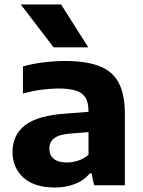

<svg xmlns="http://www.w3.org/2000/svg" viewBox="-20 -828 638 858"><path d="M225.5 10Q133.5 10 84.8 -34.2Q36 -78.5 36 -149Q36 -225.5 92.8 -269Q149.5 -312.5 276 -320.5L404.5 -330.5L421 -241L292 -231Q242.5 -226.5 221.5 -209.8Q200.5 -193 200.5 -163.5Q200.5 -135 220 -118.5Q239.5 -102 278.5 -102Q303 -102 328.5 -110Q354 -118 375.5 -136.5V-330.5Q375.5 -369 362.2 -391.2Q349 -413.5 319.2 -423Q289.5 -432.5 241 -432.5Q207.5 -432.5 164.8 -427Q122 -421.5 82.5 -409.5V-531Q126 -543.5 176.2 -549.5Q226.5 -555.5 269.5 -555.5Q362.5 -555.5 421.8 -533.5Q481 -511.5 509.5 -459.8Q538 -408 538 -318.5V0H400.5L389 -53H381.5Q354.5 -21 313.8 -5.5Q273 10 225.5 10ZM219.5 -616.5 73 -808H253L374.5 -616.5Z"/></svg>

Font: Encode Sans SemiExpanded
Style: Bold
Weight: 700
Width: 6
Designer: Multiple Designers
Foundry: Impallari Type
Version: Version 3.002